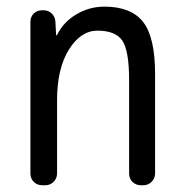

<svg xmlns="http://www.w3.org/2000/svg" viewBox="-20 -550 540 570"><path d="M105.5 0Q90.8 0 80.6 -9.8Q70.3 -19.5 70.3 -35.2V-485.4Q70.3 -500 80.1 -509.8Q89.8 -519.5 105.5 -519.5H109.4Q124 -519.5 133.8 -509.8Q143.6 -500 144.5 -485.4L146.5 -446.3Q146.5 -445.3 147.5 -445.3Q149.4 -445.3 149.4 -446.3Q168 -484.4 206.5 -507.3Q245.1 -530.3 290 -530.3Q369.1 -530.3 404.8 -484.9Q440.4 -439.5 440.4 -330.1V-35.2Q440.4 -20.5 430.2 -10.3Q419.9 0 405.3 0H398.4Q383.8 0 373.5 -9.8Q363.3 -19.5 363.3 -35.2V-311.5Q363.3 -399.4 343.3 -429.2Q323.2 -459 269.5 -459Q219.7 -459 184.6 -402.8Q149.4 -346.7 149.4 -252V-35.2Q149.4 -20.5 139.2 -10.3Q128.9 0 114.3 0Z"/></svg>

Font: Rounded-L Mgen+ 2m regular
Style: Regular
Weight: 400
Designer: [Source Han Sans]
Ryoko NISHIZUKA  (kana & ideographs); Paul D. Hunt (Latin, Greek & Cyrillic); Wenlong ZHANG  (bopomofo
Version: Version 1.059.20150602